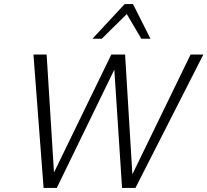

<svg xmlns="http://www.w3.org/2000/svg" viewBox="-20 -927 1023 947"><path d="M582 0 539 -658H597L636 -16H608L920 -658H983L648 0ZM195 0 145 -658H210L250 -16H217L529 -658H580L260 0ZM436 -736 595 -907H636L619 -871L482 -736ZM677 -736 598 -870 595 -907H636L722 -736Z"/></svg>

Font: Ysabeau Infant Light
Style: Italic
Weight: 300
Italic angle: -12°
Designer: Christian Thalmann (Catharsis Fonts)
Version: Version 2.001;gftools[0.9.30]; featfreeze: ss01,ss02,lnum